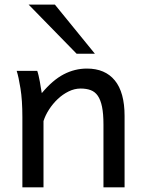

<svg xmlns="http://www.w3.org/2000/svg" viewBox="-20 -801 619 821"><path d="M422.4 0V-268.6Q422.4 -314.5 416.3 -344.2Q410.2 -374 398.2 -391.4Q386.2 -408.7 367.9 -415.5Q349.6 -422.4 324.7 -422.4Q298.3 -422.4 273.2 -409.9Q248 -397.5 227.1 -377.7Q206.1 -357.9 189.9 -333Q173.8 -308.1 166 -283.2V0H75.7V-300.3Q75.7 -372.6 67.6 -422.6Q59.6 -472.7 51.3 -498H139.2Q142.1 -490.2 145 -477.8Q147.9 -465.3 150.4 -451.7Q152.8 -438 154.8 -424.8L158.7 -402.8Q205.1 -458.5 252.4 -483.2Q299.8 -507.8 351.6 -507.8Q429.7 -507.8 471.2 -456.8Q512.7 -405.8 512.7 -305.2V0ZM214.8 -781.2 385.7 -571.3H307.6L102.5 -781.2Z"/></svg>

Font: Andika FrenchTight
Style: Regular
Weight: 400
Designer: Victor Gaultney, Annie Olsen, Julie Remington, Don Collingsworth, Eric Hays, Becca Hirsbrunner
Foundry: SIL International
Version: Version 5.000 ; Dig1 Dig4Opn Dig7 LnSpcTght